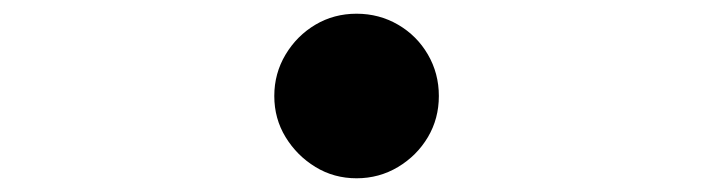

<svg xmlns="http://www.w3.org/2000/svg" viewBox="-20 -520 1040 280"><path d="M500 -260Q467 -260 440 -276.5Q413 -293 396.5 -320Q380 -347 380 -380Q380 -413 396.5 -440.5Q413 -468 440 -484Q467 -500 500 -500Q533 -500 560.5 -484Q588 -468 604 -440.5Q620 -413 620 -380Q620 -347 604 -320Q588 -293 560.5 -276.5Q533 -260 500 -260Z"/></svg>

Font: Noto Serif HK ExtraLight Black
Style: Regular
Weight: 900
Version: Version 2.002-H1;hotconv 1.1.0;makeotfexe 2.6.0